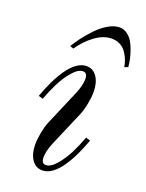

<svg xmlns="http://www.w3.org/2000/svg" viewBox="-132 -736 619 814"><g transform="rotate(20 178.0 -329.0)"><path d="M61 -273.9 41 -279.8Q54.7 -317.9 70.1 -349.9Q85.4 -381.8 104.2 -409.2Q123 -436.5 144.8 -452.1Q166.5 -467.8 189 -467.8Q218.8 -467.8 236.3 -441.9Q253.9 -416 253.9 -375Q253.9 -350.6 248 -320.1Q242.2 -289.6 233.9 -270L165 -108.9Q148.9 -69.3 148.9 -43Q148.9 -14.2 168.9 -14.2Q190.4 -14.2 215.1 -42.7Q239.7 -71.3 257.8 -107.2Q275.9 -143.1 290 -182.1L310.1 -175.8Q296.4 -137.7 281 -105.7Q265.6 -73.7 246.8 -46.4Q228 -19 206.3 -3.4Q184.6 12.2 162.1 12.2Q132.3 12.2 114.7 -13.9Q97.2 -40 97.2 -81.1Q97.2 -105.5 103 -136Q108.9 -166.5 117.2 -186L186 -347.2Q202.1 -386.7 202.1 -413.1Q202.1 -441.9 182.1 -441.9Q160.6 -441.9 136 -413.3Q111.3 -384.8 93.3 -348.9Q75.2 -313 61 -273.9ZM109.9 -518.1 94.2 -523.9Q106 -543.9 123.3 -566.9Q140.6 -589.8 163.6 -614Q186.5 -638.2 213.6 -654.1Q240.7 -669.9 265.1 -669.9Q283.2 -669.9 298.6 -658.9Q314 -647.9 323.5 -632.1Q333 -616.2 340.3 -595.2Q347.7 -574.2 351.1 -557.1Q354.5 -540 356 -523.9L339.8 -518.1Q337.4 -534.2 331.5 -549.6Q325.7 -564.9 315.4 -580.1Q305.2 -595.2 288.3 -604.5Q271.5 -613.8 250 -613.8Q212.4 -613.8 174.8 -586.2Q137.2 -558.6 109.9 -518.1Z"/></g></svg>

Font: Flanker Steampunk
Style: Italic
Weight: 400
Italic angle: -12°
Designer: Alexey Kryukov, Leonardo Di Lena
Foundry: Alexey Kryukov, Leonardo Di Lena
Version: 1.210